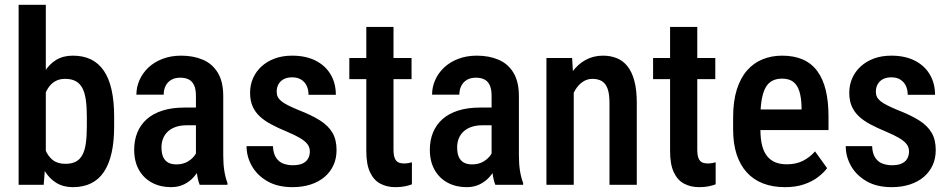

<svg xmlns="http://www.w3.org/2000/svg" viewBox="-20 -770 3961 800"><path d="M57.6 -750H170.9V-113.3L162.1 0H57.6ZM455.6 -284.7V-243.2Q455.6 -179.7 444.8 -132.3Q434.1 -85 412.6 -53.2Q391.1 -21.5 358.9 -5.9Q326.7 9.8 283.7 9.8Q243.7 9.8 214.6 -8.1Q185.5 -25.9 165.8 -58.3Q146 -90.8 134.5 -135.7Q123 -180.7 117.7 -234.9V-293Q122.6 -347.2 134 -392.3Q145.5 -437.5 165 -470Q184.6 -502.4 213.9 -520.3Q243.2 -538.1 283.2 -538.1Q326.7 -538.1 358.9 -522.5Q391.1 -506.8 412.6 -475.3Q434.1 -443.8 444.8 -396.2Q455.6 -348.6 455.6 -284.7ZM341.8 -243.2V-284.7Q341.8 -324.7 337.6 -354Q333.5 -383.3 323.5 -402.6Q313.5 -421.9 295.9 -431.6Q278.3 -441.4 251.5 -441.4Q228 -441.4 211.2 -432.1Q194.3 -422.9 182.6 -406Q170.9 -389.2 164.1 -367.4Q157.2 -345.7 154.8 -320.8V-207Q158.2 -174.3 168.7 -147Q179.2 -119.6 199.5 -103.5Q219.7 -87.4 252.4 -87.4Q278.3 -87.4 295.4 -96.2Q312.5 -105 323 -124Q333.5 -143.1 337.6 -172.6Q341.8 -202.1 341.8 -243.2Z M796.4 -107.4V-370.6Q796.4 -397.9 788.8 -414.6Q781.2 -431.2 766.8 -438.7Q752.4 -446.3 731 -446.3Q708.5 -446.3 693.1 -437Q677.7 -427.7 669.9 -411.9Q662.1 -396 662.1 -375.5H548.3Q548.3 -407.2 561.3 -436.5Q574.2 -465.8 598.6 -488.8Q623 -511.7 657.7 -524.9Q692.4 -538.1 734.9 -538.1Q785.6 -538.1 825.2 -521.2Q864.7 -504.4 887.5 -467Q910.2 -429.7 910.2 -369.1V-122.6Q910.2 -85.9 914.8 -57.4Q919.4 -28.8 927.7 -7.8V0H812Q804.2 -19 800.3 -48.8Q796.4 -78.6 796.4 -107.4ZM811.5 -321.8 812 -248H757.3Q732.9 -248 713.4 -241.5Q693.8 -234.9 680.4 -222.9Q667 -210.9 659.9 -193.8Q652.8 -176.8 652.8 -156.2Q652.8 -131.3 659.9 -115.7Q667 -100.1 680.9 -92.5Q694.8 -85 714.8 -85Q742.2 -85 762.5 -96.9Q782.7 -108.9 793.7 -126Q804.7 -143.1 802.2 -157.2L828.1 -109.9Q824.2 -91.3 813.7 -70.8Q803.2 -50.3 786.6 -31.7Q770 -13.2 746.6 -1.7Q723.1 9.8 692.4 9.8Q647.9 9.8 613.3 -8.8Q578.6 -27.3 558.8 -62.3Q539.1 -97.2 539.1 -146Q539.1 -185.5 552.2 -217.8Q565.4 -250 591.3 -273.2Q617.2 -296.4 656.5 -309.1Q695.8 -321.8 748.5 -321.8Z M1271 -139.2Q1271 -155.8 1261.5 -168.7Q1252 -181.6 1231 -194.3Q1210 -207 1174.8 -221.7Q1138.2 -236.8 1109.9 -252Q1081.5 -267.1 1062 -285.4Q1042.5 -303.7 1032.2 -327.6Q1022 -351.6 1022 -383.3Q1022 -416 1034.2 -443.8Q1046.4 -471.7 1069.3 -492.9Q1092.3 -514.2 1124.5 -526.1Q1156.7 -538.1 1197.3 -538.1Q1254.4 -538.1 1295.2 -517.3Q1335.9 -496.6 1357.7 -459.7Q1379.4 -422.9 1379.4 -375H1265.6Q1265.6 -395 1258.3 -411.4Q1251 -427.7 1235.8 -437.7Q1220.7 -447.8 1197.3 -447.8Q1175.8 -447.8 1161.4 -439.7Q1147 -431.6 1139.9 -418.2Q1132.8 -404.8 1132.8 -388.2Q1132.8 -376 1137.2 -366.7Q1141.6 -357.4 1151.9 -348.9Q1162.1 -340.3 1179.4 -331.5Q1196.8 -322.8 1223.6 -311.5Q1276.9 -291 1312 -269Q1347.2 -247.1 1364.7 -217.8Q1382.3 -188.5 1382.3 -145Q1382.3 -109.9 1369.4 -81.5Q1356.4 -53.2 1332.3 -32.7Q1308.1 -12.2 1274.2 -1.2Q1240.2 9.8 1198.7 9.8Q1136.7 9.8 1094 -14.9Q1051.3 -39.6 1029.3 -78.6Q1007.3 -117.7 1007.3 -161.1H1117.2Q1118.7 -129.9 1130.6 -112.3Q1142.6 -94.7 1161.1 -88.1Q1179.7 -81.5 1199.7 -81.5Q1223.6 -81.5 1239.3 -88.1Q1254.9 -94.7 1262.9 -107.9Q1271 -121.1 1271 -139.2Z M1694.8 -528.3V-440.4H1435.5V-528.3ZM1506.3 -657.7H1619.6V-147.5Q1619.6 -123 1625 -110.4Q1630.4 -97.7 1640.1 -93.3Q1649.9 -88.9 1663.1 -88.9Q1672.9 -88.9 1682.4 -90.6Q1691.9 -92.3 1696.3 -93.8V-2Q1683.6 2.9 1667 6.3Q1650.4 9.8 1627 9.8Q1592.3 9.8 1564.9 -4.6Q1537.6 -19 1522 -52Q1506.3 -85 1506.3 -139.6Z M2028.3 -107.4V-370.6Q2028.3 -397.9 2020.8 -414.6Q2013.2 -431.2 1998.8 -438.7Q1984.4 -446.3 1962.9 -446.3Q1940.4 -446.3 1925 -437Q1909.7 -427.7 1901.9 -411.9Q1894 -396 1894 -375.5H1780.3Q1780.3 -407.2 1793.2 -436.5Q1806.2 -465.8 1830.6 -488.8Q1855 -511.7 1889.6 -524.9Q1924.3 -538.1 1966.8 -538.1Q2017.6 -538.1 2057.1 -521.2Q2096.7 -504.4 2119.4 -467Q2142.1 -429.7 2142.1 -369.1V-122.6Q2142.1 -85.9 2146.7 -57.4Q2151.4 -28.8 2159.7 -7.8V0H2043.9Q2036.1 -19 2032.2 -48.8Q2028.3 -78.6 2028.3 -107.4ZM2043.5 -321.8 2043.9 -248H1989.3Q1964.8 -248 1945.3 -241.5Q1925.8 -234.9 1912.4 -222.9Q1898.9 -210.9 1891.8 -193.8Q1884.8 -176.8 1884.8 -156.2Q1884.8 -131.3 1891.8 -115.7Q1898.9 -100.1 1912.8 -92.5Q1926.8 -85 1946.8 -85Q1974.1 -85 1994.4 -96.9Q2014.6 -108.9 2025.6 -126Q2036.6 -143.1 2034.2 -157.2L2060.1 -109.9Q2056.2 -91.3 2045.7 -70.8Q2035.2 -50.3 2018.6 -31.7Q2002 -13.2 1978.5 -1.7Q1955.1 9.8 1924.3 9.8Q1879.9 9.8 1845.2 -8.8Q1810.5 -27.3 1790.8 -62.3Q1771 -97.2 1771 -146Q1771 -185.5 1784.2 -217.8Q1797.4 -250 1823.2 -273.2Q1849.1 -296.4 1888.4 -309.1Q1927.7 -321.8 1980.5 -321.8Z M2370.6 -415.5V0H2256.8V-528.3H2363.8ZM2350.1 -283.2H2314Q2313.5 -340.3 2326.2 -387.2Q2338.9 -434.1 2362.5 -467.8Q2386.2 -501.5 2419.2 -519.8Q2452.1 -538.1 2492.7 -538.1Q2523.9 -538.1 2550 -527.6Q2576.2 -517.1 2594.7 -493.7Q2613.3 -470.2 2623.3 -432.6Q2633.3 -395 2633.3 -340.8V0H2519.5V-341.8Q2519.5 -378.9 2511.5 -400.6Q2503.4 -422.4 2487.8 -431.9Q2472.2 -441.4 2448.2 -441.4Q2426.3 -441.4 2408 -429Q2389.6 -416.5 2376.7 -394.8Q2363.8 -373 2356.9 -344.5Q2350.1 -315.9 2350.1 -283.2Z M2960.4 -528.3V-440.4H2701.2V-528.3ZM2772 -657.7H2885.3V-147.5Q2885.3 -123 2890.6 -110.4Q2896 -97.7 2905.8 -93.3Q2915.5 -88.9 2928.7 -88.9Q2938.5 -88.9 2948 -90.6Q2957.5 -92.3 2961.9 -93.8V-2Q2949.2 2.9 2932.6 6.3Q2916 9.8 2892.6 9.8Q2857.9 9.8 2830.6 -4.6Q2803.2 -19 2787.6 -52Q2772 -85 2772 -139.6Z M3251 9.8Q3199.7 9.8 3159.7 -5.6Q3119.6 -21 3091.8 -51.5Q3064 -82 3049.3 -126.7Q3034.7 -171.4 3034.7 -230.5V-281.2Q3034.7 -348.1 3050 -396.7Q3065.4 -445.3 3092.8 -476.6Q3120.1 -507.8 3157.5 -522.9Q3194.8 -538.1 3238.8 -538.1Q3288.6 -538.1 3325.2 -522Q3361.8 -505.9 3385.5 -473.6Q3409.2 -441.4 3420.7 -394Q3432.1 -346.7 3432.1 -285.2V-228H3089.4V-314H3319.8V-326.2Q3318.8 -362.3 3311 -388.4Q3303.2 -414.6 3285.9 -428.5Q3268.6 -442.4 3238.3 -442.4Q3216.3 -442.4 3199.2 -434.1Q3182.1 -425.8 3171.1 -407.2Q3160.2 -388.7 3154.3 -357.7Q3148.4 -326.7 3148.4 -281.2V-230.5Q3148.4 -190.9 3155.5 -163.6Q3162.6 -136.2 3176.8 -118.9Q3190.9 -101.6 3211.2 -93.5Q3231.4 -85.4 3258.3 -85.4Q3297.9 -85.4 3326.4 -100.3Q3355 -115.2 3376 -139.2L3426.3 -69.3Q3412.1 -50.3 3388.2 -32Q3364.3 -13.7 3330.3 -2Q3296.4 9.8 3251 9.8Z M3767.6 -139.2Q3767.6 -155.8 3758.1 -168.7Q3748.5 -181.6 3727.5 -194.3Q3706.5 -207 3671.4 -221.7Q3634.8 -236.8 3606.4 -252Q3578.1 -267.1 3558.6 -285.4Q3539.1 -303.7 3528.8 -327.6Q3518.6 -351.6 3518.6 -383.3Q3518.6 -416 3530.8 -443.8Q3543 -471.7 3565.9 -492.9Q3588.9 -514.2 3621.1 -526.1Q3653.3 -538.1 3693.8 -538.1Q3751 -538.1 3791.7 -517.3Q3832.5 -496.6 3854.2 -459.7Q3876 -422.9 3876 -375H3762.2Q3762.2 -395 3754.9 -411.4Q3747.6 -427.7 3732.4 -437.7Q3717.3 -447.8 3693.8 -447.8Q3672.4 -447.8 3658 -439.7Q3643.6 -431.6 3636.5 -418.2Q3629.4 -404.8 3629.4 -388.2Q3629.4 -376 3633.8 -366.7Q3638.2 -357.4 3648.4 -348.9Q3658.7 -340.3 3676 -331.5Q3693.4 -322.8 3720.2 -311.5Q3773.4 -291 3808.6 -269Q3843.8 -247.1 3861.3 -217.8Q3878.9 -188.5 3878.9 -145Q3878.9 -109.9 3866 -81.5Q3853 -53.2 3828.9 -32.7Q3804.7 -12.2 3770.8 -1.2Q3736.8 9.8 3695.3 9.8Q3633.3 9.8 3590.6 -14.9Q3547.9 -39.6 3525.9 -78.6Q3503.9 -117.7 3503.9 -161.1H3613.8Q3615.2 -129.9 3627.2 -112.3Q3639.2 -94.7 3657.7 -88.1Q3676.3 -81.5 3696.3 -81.5Q3720.2 -81.5 3735.8 -88.1Q3751.5 -94.7 3759.5 -107.9Q3767.6 -121.1 3767.6 -139.2Z"/></svg>

Font: Roboto Condensed Medium
Style: Regular
Weight: 500
Designer: Christian Robertson
Foundry: Google
Version: Version 3.0